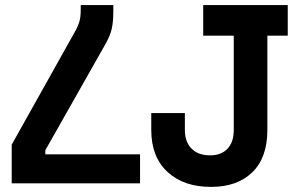

<svg xmlns="http://www.w3.org/2000/svg" viewBox="-20 -720 1192 754"><path d="M425 -700V-674Q425 -635 419 -607.5Q413 -580 393 -545L158 -130V-114H530V0H26V-152L274 -595Q287 -618 292 -636Q297 -654 297 -680V-700ZM574 -210V-276H706V-210Q706 -163 732 -136.5Q758 -110 805 -110Q849 -110 873.5 -136Q898 -162 898 -210V-580H778V-700H1110V-580H1030V-210Q1030 -101 971 -43.5Q912 14 809 14Q701 14 637.5 -45Q574 -104 574 -210Z"/></svg>

Font: Space 7353
Style: Regular
Weight: 400
Designer: Christine Claussen + Ruben Lyon  (Space 7353)
Version: Version 1.000;FEAKit 1.0